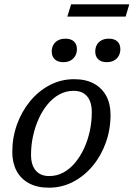

<svg xmlns="http://www.w3.org/2000/svg" viewBox="-20 -861 620 891"><path d="M324 -493.5Q378.5 -493.5 416.2 -472.8Q454 -452 473.5 -415Q493 -378 493 -328Q493 -260.5 471.2 -199.5Q449.5 -138.5 410.2 -91.2Q371 -44 319 -17Q267 10 206.5 10Q152 10 114 -10.8Q76 -31.5 56.5 -68.8Q37 -106 37 -155.5Q37 -223 59 -283.8Q81 -344.5 120 -391.8Q159 -439 211.2 -466.2Q263.5 -493.5 324 -493.5ZM208.5 -44Q243.5 -44 273.8 -60.2Q304 -76.5 328.2 -105.5Q352.5 -134.5 370 -172.2Q387.5 -210 396.8 -253.2Q406 -296.5 406 -340.5Q406 -388.5 384.2 -414Q362.5 -439.5 321.5 -439.5Q286.5 -439.5 256.2 -423.2Q226 -407 201.8 -378Q177.5 -349 160.2 -311.2Q143 -273.5 133.5 -230.5Q124 -187.5 124 -142.5Q124 -95 146 -69.5Q168 -44 208.5 -44ZM273 -572.5Q248.5 -572.5 234.2 -585.8Q220 -599 220 -622Q220 -638.5 227.2 -652Q234.5 -665.5 248.8 -673.5Q263 -681.5 284 -681.5Q309 -681.5 323 -668.8Q337 -656 337 -633Q337 -616.5 329.8 -602.8Q322.5 -589 308.5 -580.8Q294.5 -572.5 273 -572.5ZM474.5 -572.5Q450 -572.5 436 -585.8Q422 -599 422 -622Q422 -638.5 429 -652Q436 -665.5 450.2 -673.5Q464.5 -681.5 485.5 -681.5Q510.5 -681.5 524.5 -668.8Q538.5 -656 538.5 -633Q538.5 -616.5 531.5 -602.8Q524.5 -589 510.2 -580.8Q496 -572.5 474.5 -572.5ZM292.5 -784 310 -841H580L563 -784Z"/></svg>

Font: Newsreader 10pt
Style: Italic
Weight: 400
Italic angle: -17°
Version: Version 1.003